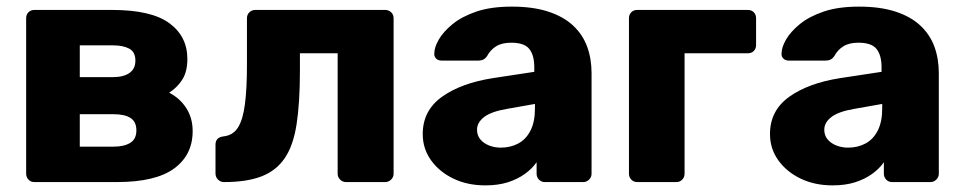

<svg xmlns="http://www.w3.org/2000/svg" viewBox="-20 -550 2910 580"><path d="M84 0Q73 0 66 -7.5Q59 -15 59 -25V-495Q59 -506 66 -513Q73 -520 84 -520H318Q437 -520 491.5 -480Q546 -440 546 -372Q546 -334 531 -310Q516 -286 491 -270Q524 -253 543 -223Q562 -193 562 -154Q562 -82 506 -41Q450 0 333 0ZM221 -107H323Q355 -107 373.5 -118.5Q392 -130 392 -156Q392 -182 374.5 -193.5Q357 -205 323 -205H221ZM221 -317H321Q353 -317 371 -329.5Q389 -342 389 -367Q389 -393 370.5 -403Q352 -413 321 -413H221Z M657 0Q646 0 638.5 -7.5Q631 -15 631 -26V-113Q631 -135 655 -138Q684 -141 699 -165Q714 -189 720 -236Q726 -283 726 -354V-495Q726 -506 733.5 -513Q741 -520 751 -520H1143Q1154 -520 1161.5 -513Q1169 -506 1169 -495V-25Q1169 -15 1161.5 -7.5Q1154 0 1143 0H1025Q1015 0 1007.5 -7.5Q1000 -15 1000 -25V-389H886V-336Q886 -240 876 -175Q866 -110 840 -72Q814 -34 769.5 -17Q725 0 657 0Z M1446 10Q1392 10 1349.5 -10.5Q1307 -31 1282 -66Q1257 -101 1257 -145Q1257 -216 1315 -257.5Q1373 -299 1469 -314L1594 -333V-347Q1594 -383 1579 -402Q1564 -421 1524 -421Q1496 -421 1478.5 -410Q1461 -399 1451 -380Q1442 -367 1426 -367H1314Q1303 -367 1297 -373.5Q1291 -380 1292 -389Q1292 -407 1305.5 -430.5Q1319 -454 1347 -477Q1375 -500 1419 -515Q1463 -530 1526 -530Q1590 -530 1636 -515Q1682 -500 1711 -473Q1740 -446 1753.5 -409.5Q1767 -373 1767 -329V-25Q1767 -15 1759.5 -7.5Q1752 0 1742 0H1626Q1615 0 1608 -7.5Q1601 -15 1601 -25V-60Q1588 -41 1566 -25Q1544 -9 1514.5 0.5Q1485 10 1446 10ZM1493 -104Q1522 -104 1545.5 -116.5Q1569 -129 1582.5 -155.5Q1596 -182 1596 -222V-236L1511 -221Q1464 -213 1442.5 -196.5Q1421 -180 1421 -158Q1421 -141 1431 -129Q1441 -117 1457.5 -110.5Q1474 -104 1493 -104Z M1905 0Q1894 0 1887 -7.5Q1880 -15 1880 -25V-495Q1880 -506 1887 -513Q1894 -520 1905 -520H2239Q2250 -520 2257 -513Q2264 -506 2264 -495V-414Q2264 -403 2257 -396Q2250 -389 2239 -389H2048V-25Q2048 -15 2041 -7.5Q2034 0 2023 0Z M2495 10Q2441 10 2398.5 -10.5Q2356 -31 2331 -66Q2306 -101 2306 -145Q2306 -216 2364 -257.5Q2422 -299 2518 -314L2643 -333V-347Q2643 -383 2628 -402Q2613 -421 2573 -421Q2545 -421 2527.5 -410Q2510 -399 2500 -380Q2491 -367 2475 -367H2363Q2352 -367 2346 -373.5Q2340 -380 2341 -389Q2341 -407 2354.5 -430.5Q2368 -454 2396 -477Q2424 -500 2468 -515Q2512 -530 2575 -530Q2639 -530 2685 -515Q2731 -500 2760 -473Q2789 -446 2802.5 -409.5Q2816 -373 2816 -329V-25Q2816 -15 2808.5 -7.5Q2801 0 2791 0H2675Q2664 0 2657 -7.5Q2650 -15 2650 -25V-60Q2637 -41 2615 -25Q2593 -9 2563.5 0.5Q2534 10 2495 10ZM2542 -104Q2571 -104 2594.5 -116.5Q2618 -129 2631.5 -155.5Q2645 -182 2645 -222V-236L2560 -221Q2513 -213 2491.5 -196.5Q2470 -180 2470 -158Q2470 -141 2480 -129Q2490 -117 2506.5 -110.5Q2523 -104 2542 -104Z"/></svg>

Font: Rubik Light
Style: Bold
Weight: 700
Version: Version 2.104